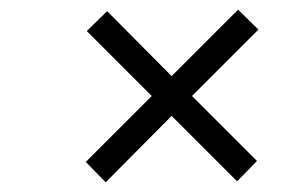

<svg xmlns="http://www.w3.org/2000/svg" viewBox="-20 -530 612 396"><path d="M157 -196 293 -332 159 -466 201 -507 334 -373 471 -510 513 -469 376 -332 510 -198 469 -156 334 -291 198 -154Z"/></svg>

Font: Ibarra Real Nova
Style: Bold Italic
Weight: 700
Italic angle: -22°
Designer: Jose Maria Ribagorda & Octavio Pardo
Foundry: Octavio Pardo
Version: Version 1.014